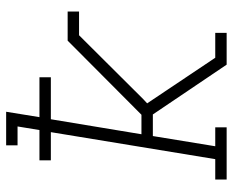

<svg xmlns="http://www.w3.org/2000/svg" viewBox="-88 -688 775 640"><g transform="rotate(-90 300.0 -367.5)"><path d="M22 0V-38H90L180 -586H86V-624H187L199 -697H136V-735H248L230 -624H363V-586H223L173 -284H238L485 -530H582V-492H503L290 -278L276 -265L428 -38H511V0H405L239 -246H167L133 -38H196V0Z"/></g></svg>

Font: Iosevka Curly Slab XLtEx
Style: Italic
Weight: 200
Width: 7
Italic angle: -9°
Monospace: yes
Designer: Belleve Invis
Foundry: Belleve Invis
Version: Version 11.1.0; ttfautohint (v1.8.3)